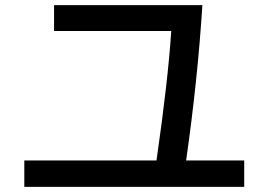

<svg xmlns="http://www.w3.org/2000/svg" viewBox="-20 -743 1040 744"><path d="M189.5 -723.1H764.2Q746.1 -435.1 701.2 -121.1H926.3V-19H74.2V-121.1H586.4Q631.3 -432.6 643.6 -623H189.5Z"/></svg>

Font: BIZ UDGothic
Style: Bold
Weight: 700
Monospace: yes
Designer: TypeBank Co., Ltd.
Foundry: Morisawa Inc.
Version: Version 1.05